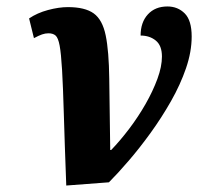

<svg xmlns="http://www.w3.org/2000/svg" viewBox="-20 -565 628 594"><path d="M70 -508Q95 -525 128.5 -534Q162 -543 190 -543Q243 -543 270 -523.5Q297 -504 307 -455.5Q317 -407 318 -321Q319 -235 321 -101H324Q352 -130 380 -167Q408 -204 430.5 -243.5Q453 -283 467 -321Q481 -359 481 -390Q481 -424 462 -439.5Q443 -455 415 -455Q415 -496 437.5 -520.5Q460 -545 498 -545Q530 -545 551.5 -523.5Q573 -502 573 -452Q573 -405 555.5 -354Q538 -303 509 -252Q480 -201 446 -154Q412 -107 378 -67.5Q344 -28 317 -1L185 9Q180 -124 177.5 -211Q175 -298 172 -349Q169 -400 164.5 -424Q160 -448 152 -455Q144 -462 130 -462Q120 -462 110 -458.5Q100 -455 85 -447Z"/></svg>

Font: Noto Serif
Style: Bold Italic
Weight: 700
Italic angle: -12°
Designer: Monotype Design Team
Foundry: Monotype Imaging Inc.
Version: Version 2.013